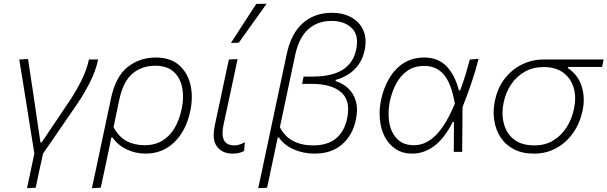

<svg xmlns="http://www.w3.org/2000/svg" viewBox="-20 -813 3252 1028"><path d="M124.5 194.5Q134 148.5 144 103.5Q153.5 58.5 164 9Q156 -41 148 -90.5Q140 -140 132.5 -187.5L118.5 -275Q109.5 -330 101 -385Q92 -440 83 -494.5L130 -497Q140.5 -426.5 153.5 -342Q166 -257.5 177 -183L196.5 -50.5H203Q242.5 -109 280.5 -165.5Q318.5 -222 357 -279.5Q392.5 -334 418.5 -387Q444.5 -440 456 -494.5H505.5Q493 -435 462.2 -373.8Q431.5 -312.5 396.5 -261Q350 -194 304 -126.5Q257.5 -59 210.5 9.5Q199.5 59 190.2 102Q181 145 171 192Z M472 194.5Q484 138.5 495.5 85.5Q507 32.5 519.5 -28L574 -285Q598.5 -402.5 663 -453.8Q727.5 -505 814 -505Q891.5 -505 937.8 -465Q984 -425 999.5 -360Q1007 -328 1007 -293.5Q1007 -258 999 -219.5Q976.5 -112.5 913.2 -51.5Q850 9.5 759 9.5Q705 9.5 657.5 -13.5Q610 -36.5 582.5 -77H576L566 -27Q553.5 32.5 542.5 84.5Q531 136 519.5 192ZM753.5 -35.5Q810 -35.5 850.2 -60.5Q890.5 -85.5 915.5 -128.8Q940.5 -172 952 -226.5Q960 -263 960 -296Q960 -320.5 955.5 -343.5Q945 -397 909.5 -429Q874 -461 811.5 -461Q738 -461 688.5 -418.2Q639 -375.5 618.5 -278.5L588 -132.5Q614.5 -81.5 656.8 -58.5Q699 -35.5 753.5 -35.5Z M1225.5 9.5Q1171 9.5 1142.5 -27.5Q1124 -50.5 1124 -90.5Q1124 -114 1130.5 -143.5Q1139 -183.5 1145 -212Q1151 -240.5 1158 -271.5Q1171 -334 1182.2 -386.5Q1193.5 -439 1205.5 -494.5L1252 -496.5Q1232.5 -404.5 1216 -327Q1199 -249 1187.5 -195L1177 -146Q1171.5 -120.5 1171.5 -101Q1171.5 -78 1179 -63Q1192.5 -34.5 1235.5 -34.5Q1260.5 -34.5 1291 -51.5L1287 -4.5Q1276 1.5 1260.8 5.5Q1245.5 9.5 1225.5 9.5ZM1216.5 -583Q1251 -636.5 1284.8 -688.5Q1318.5 -740.5 1352 -792L1407.5 -793Q1370 -740.5 1333 -688.5Q1296 -636.5 1258.5 -584.5Z M1362.5 194.5Q1374.5 139 1386 85.5Q1397.5 32.5 1410 -28L1515 -523Q1538.5 -633.5 1601.2 -689Q1664 -744.5 1757 -744.5Q1817 -744.5 1861.2 -720Q1905.5 -695.5 1925.5 -650.5Q1937.5 -623 1937.5 -590Q1937.5 -568.5 1932.5 -544.5Q1922 -496 1897.5 -463.8Q1873 -431.5 1841.5 -412.8Q1810 -394 1778 -385.5L1776.5 -378.5Q1794.5 -374 1817.5 -360.5Q1840.5 -347 1860 -322.5Q1879.5 -298 1888 -260.5Q1891.5 -244.5 1891.5 -226Q1891.5 -200.5 1885 -170Q1867.5 -88.5 1811.2 -39.5Q1755 9.5 1664 9.5Q1603.5 9.5 1552 -13.5Q1500.5 -36.5 1473 -77H1467L1456.5 -27Q1444 32.5 1433 84.2Q1422 136 1410 192ZM1656.5 -34.5Q1734.5 -34.5 1779.5 -72.2Q1824.5 -110 1838.5 -178.5Q1844 -204.5 1844 -227Q1844 -286 1806.5 -319Q1755 -364 1648 -364H1597.5L1605.5 -403H1655Q1857 -403 1887 -547.5Q1891.5 -569.5 1891.5 -588.5Q1891.5 -635 1863.5 -662.5Q1824 -701 1755 -701Q1680 -701 1630 -656Q1580 -611 1560 -516.5L1478.5 -131.5Q1505 -81 1550.2 -57.8Q1595.5 -34.5 1656.5 -34.5Z M2187.5 9.5Q2135.5 9.5 2098.8 -14.8Q2062 -39 2040.5 -80Q2019 -121 2014 -173Q2012.5 -188.5 2012.5 -204.5Q2012.5 -241 2020.5 -279Q2034.5 -344.5 2065.2 -395.8Q2096 -447 2142.8 -476Q2189.5 -505 2251.5 -505Q2325 -505 2370 -459Q2415 -413 2437 -329.5H2444Q2462.5 -379 2474.5 -419.5Q2486.5 -460 2495.5 -494.5L2542.5 -498Q2526.5 -434.5 2504 -368.5Q2481.5 -302.5 2456.5 -239.5Q2455.5 -119.5 2454.5 0H2409.5Q2410 -41 2410.2 -81.2Q2410.5 -121.5 2410.5 -160H2404Q2361 -74 2306 -32.2Q2251 9.5 2187.5 9.5ZM2196.5 -35.5Q2260.5 -35.5 2314 -89.5Q2367.5 -143.5 2415.5 -258Q2396 -368 2356.2 -414Q2316.5 -460 2252 -460Q2198.5 -460 2161.2 -434Q2124 -408 2101.2 -365.2Q2078.5 -322.5 2068 -273Q2060.5 -237.5 2060.5 -204Q2060.5 -181 2064 -158.5Q2073 -104 2105.8 -69.8Q2138.5 -35.5 2196.5 -35.5Z M2839 9.5Q2776 9.5 2731.2 -14Q2686.5 -37.5 2660.2 -77.5Q2634 -117.5 2626.5 -168.5Q2623 -189 2623 -210.5Q2623 -241.5 2630 -273.5Q2644 -343 2682.8 -392.5Q2721.5 -442 2775.5 -468.2Q2829.5 -494.5 2890 -494.5H3212L3203.5 -454.5H3022.5L3021 -448Q3073.5 -414 3094 -352Q3105.5 -316.5 3105.5 -278Q3105.5 -249 3099 -219Q3084 -151.5 3047.5 -100Q3011 -48.5 2957.8 -19.5Q2904.5 9.5 2839 9.5ZM2841.5 -34.5Q2899 -34.5 2942.2 -60.8Q2985.5 -87 3013.5 -131Q3041.5 -175 3053 -229Q3059.5 -258.5 3059.5 -285.5Q3059.5 -315 3052 -341.5Q3037.5 -392.5 2996.8 -423.2Q2956 -454 2890.5 -454Q2833.5 -454 2789.5 -429Q2745.5 -404 2716.8 -361.2Q2688 -318.5 2677 -266Q2670.5 -236 2670.5 -208Q2670.5 -179 2677.5 -152.5Q2690.5 -99.5 2731.2 -67Q2772 -34.5 2841.5 -34.5Z"/></svg>

Font: Heraclito ExtraLight
Style: Italic
Weight: 200
Italic angle: -12°
Designer: Kostas Bartsokas (font) & Cristiano Sobral (main changes)
Foundry: Kostas Bartsokas (font) & Cristiano Sobral (main changes)
Version: Version 1.00;July 8, 2020;FontCreator 13.0.0.2655 64-bit